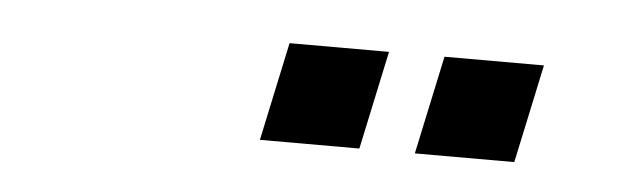

<svg xmlns="http://www.w3.org/2000/svg" viewBox="-25 -763 668 200"><g transform="rotate(5 309.0 -663.5)"><path d="M272 -715H376L354 -612H250ZM434 -715H538L516 -612H412Z"/></g></svg>

Font: Fragment Mono
Style: Italic
Weight: 400
Italic angle: -12°
Designer: Wei Huang based on Nimbus Sans by URW Studio, based on Helvetica by Max Miedinger.
Foundry: Wei Huang
Version: Version 1.011; ttfautohint (v1.8.4.7-5d5b)